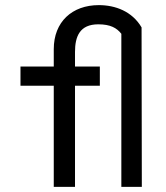

<svg xmlns="http://www.w3.org/2000/svg" viewBox="-20 -730 650 750"><path d="M60 -470V-395H190V0H273V-395H370V-470H273V-527C273 -587 291 -635 364 -635C411 -635 436 -621 454 -598V0H534L533 -623C496 -686 430 -710 366 -710C262 -710 190 -645 190 -538V-470Z"/></svg>

Font: Necto Mono
Style: Regular
Weight: 400
Designer: Marco Condello
Foundry: Collletttivo
Version: Version 1.300;Glyphs 3.2 (3217)